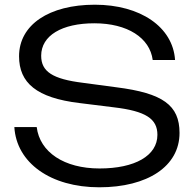

<svg xmlns="http://www.w3.org/2000/svg" viewBox="-20 -783 826 816"><path d="M41 -243C50 -91 195 13 402 13C607 13 743 -76 743 -218C743 -336 672 -387 475 -412L333 -431C203 -447 155 -479 155 -546C155 -632 243 -684 381 -684C522 -684 617 -622 629 -528H724C715 -668 577 -763 383 -763C189 -763 61 -678 61 -544C61 -431 135 -367 318 -345L463 -327C600 -311 649 -278 649 -210C649 -121 553 -67 403 -67C253 -67 149 -136 136 -243Z"/></svg>

Font: Bounded Light
Style: Regular
Weight: 300
Designer: Vlad Churkin
Version: Version 3.0